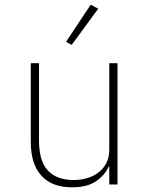

<svg xmlns="http://www.w3.org/2000/svg" viewBox="-20 -785 640 817"><path d="M445 -76H442Q428 -42 390.5 -15Q353 12 286 12Q201 12 156 -37.5Q111 -87 111 -181V-516H146V-187Q146 -99 184 -59Q222 -19 294 -19Q323 -19 350.5 -27Q378 -35 399 -51Q420 -67 432.5 -91Q445 -115 445 -147V-516H480V0H445ZM285 -594 261 -607 366 -765 398 -748Z"/></svg>

Font: IBM Plex Mono ExtLt
Style: Regular
Weight: 200
Monospace: yes
Designer: Mike Abbink, Paul van der Laan, Pieter van Rosmalen
Foundry: Bold Monday
Version: Version 2.3